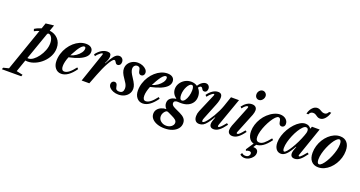

<svg xmlns="http://www.w3.org/2000/svg" viewBox="-230 -1707 5338 2849"><g transform="rotate(20 2439.0 -282.0)"><path d="M-179 247.5 -169.5 220 -84 198.5 151 -476.5Q129.5 -470 109.8 -462Q90 -454 74 -444L63 -477.5Q89.5 -494.5 115.8 -505.8Q142 -517 168 -524L198.5 -613L326.5 -627.5L293 -532.5Q375.5 -523 427.2 -467.2Q479 -411.5 479 -323.5Q479 -256.5 449 -196.5Q419 -136.5 369.5 -90Q320 -43.5 260 -16.8Q200 10 140.5 10Q131 10 121.2 9Q111.5 8 104 7L37.5 198.5L137 220L127.5 247.5ZM137 -36.5Q172 -36.5 211.2 -65.2Q250.5 -94 285.2 -141.5Q320 -189 342 -246Q364 -303 364 -359.5Q364 -412 343 -448.8Q322 -485.5 292.5 -485.5Q283.5 -485.5 278.5 -480.5Q273.5 -475.5 270.5 -466.5L120 -38Q124 -37.5 128.5 -37Q133 -36.5 137 -36.5Z M669.5 10.5Q611.5 10.5 575.2 -33.2Q539 -77 539 -147Q539 -206.5 556.8 -263.2Q574.5 -320 606 -369Q637.5 -418 679.2 -455.2Q721 -492.5 769.2 -513.5Q817.5 -534.5 868 -534.5Q920.5 -534.5 949.8 -511Q979 -487.5 979 -446Q979 -404 946.8 -368.8Q914.5 -333.5 850 -305.5Q785.5 -277.5 689.5 -257Q672.5 -215.5 663.2 -177Q654 -138.5 654 -107.5Q654 -36.5 701.5 -36.5Q736 -36.5 774.8 -66Q813.5 -95.5 863.5 -160.5L884.5 -141Q778 10.5 669.5 10.5ZM705.5 -294Q750.5 -306 790 -333.2Q829.5 -360.5 854 -394.8Q878.5 -429 878.5 -461Q878.5 -488 858 -488Q838 -488 815 -465.5Q792 -443 767.2 -404Q742.5 -365 717 -316Z M990.5 0 1146.5 -456Q1149 -463.5 1150.2 -468.5Q1151.5 -473.5 1151.5 -476.5Q1151.5 -484 1144 -484Q1134.5 -484 1117.8 -472.5Q1101 -461 1083 -443.2Q1065 -425.5 1052.5 -406.5L1030.5 -428Q1066.5 -478.5 1112.2 -506.5Q1158 -534.5 1205 -534.5Q1236.5 -534.5 1250.8 -521Q1265 -507.5 1265 -478Q1265 -458 1256.5 -429.5Q1248 -401 1227 -361.5L1232.5 -360Q1275.5 -442 1312.5 -488.2Q1349.5 -534.5 1392 -534.5Q1422 -534.5 1441.8 -514Q1461.5 -493.5 1461.5 -460.5Q1461.5 -431.5 1446 -415.5Q1430.5 -399.5 1411.5 -399.5Q1392 -399.5 1381.8 -413Q1371.5 -426.5 1364.2 -439.8Q1357 -453 1344.5 -453Q1329.5 -453 1308.8 -427.2Q1288 -401.5 1264 -358.5Q1240 -315.5 1216.2 -262.5Q1192.5 -209.5 1171.5 -155L1111.5 0Z M1571.5 10.5Q1528 10.5 1490.8 -3.8Q1453.5 -18 1431 -42.2Q1408.5 -66.5 1408.5 -96Q1408.5 -119.5 1422.8 -134.5Q1437 -149.5 1458.5 -149.5Q1479 -149.5 1490.8 -135Q1502.5 -120.5 1506 -92.5Q1510 -60.5 1525 -48Q1540 -35.5 1565.5 -35.5Q1603.5 -35.5 1619.5 -55Q1635.5 -74.5 1635.5 -107.5Q1635.5 -126 1631 -143.5Q1626.5 -161 1613.5 -184.2Q1600.5 -207.5 1575 -243Q1544.5 -286 1531.5 -318.5Q1518.5 -351 1518.5 -381Q1518.5 -426 1541.5 -460.5Q1564.5 -495 1603 -514.8Q1641.5 -534.5 1687.5 -534.5Q1727 -534.5 1762.2 -520.2Q1797.5 -506 1819.8 -481.8Q1842 -457.5 1842 -428Q1842 -404.5 1828 -389.2Q1814 -374 1792 -374Q1751.5 -374 1744 -432Q1740.5 -464 1727 -476Q1713.5 -488 1694.5 -488Q1668.5 -488 1651.5 -470Q1634.5 -452 1634.5 -422Q1634.5 -398 1647 -369.2Q1659.5 -340.5 1685 -303Q1723.5 -245.5 1738 -211.2Q1752.5 -177 1752.5 -146Q1752.5 -100 1728.8 -64.8Q1705 -29.5 1664.2 -9.5Q1623.5 10.5 1571.5 10.5Z M1956 10.5Q1898 10.5 1861.8 -33.2Q1825.5 -77 1825.5 -147Q1825.5 -206.5 1843.2 -263.2Q1861 -320 1892.5 -369Q1924 -418 1965.8 -455.2Q2007.5 -492.5 2055.8 -513.5Q2104 -534.5 2154.5 -534.5Q2207 -534.5 2236.2 -511Q2265.5 -487.5 2265.5 -446Q2265.5 -404 2233.2 -368.8Q2201 -333.5 2136.5 -305.5Q2072 -277.5 1976 -257Q1959 -215.5 1949.8 -177Q1940.5 -138.5 1940.5 -107.5Q1940.5 -36.5 1988 -36.5Q2022.5 -36.5 2061.2 -66Q2100 -95.5 2150 -160.5L2171 -141Q2064.5 10.5 1956 10.5ZM1992 -294Q2037 -306 2076.5 -333.2Q2116 -360.5 2140.5 -394.8Q2165 -429 2165 -461Q2165 -488 2144.5 -488Q2124.5 -488 2101.5 -465.5Q2078.5 -443 2053.8 -404Q2029 -365 2003.5 -316Z M2617.5 -502.5Q2645 -546.5 2677 -569.8Q2709 -593 2738.5 -593Q2766.5 -593 2784 -574.2Q2801.5 -555.5 2801.5 -526Q2801.5 -502.5 2788.8 -485.8Q2776 -469 2754 -469Q2733.5 -469 2724.5 -481.8Q2715.5 -494.5 2708.5 -507Q2701.5 -519.5 2687 -519.5Q2676.5 -519.5 2665.2 -509.8Q2654 -500 2639.5 -478ZM2397 201.5Q2444.5 201.5 2477.2 176Q2510 150.5 2510 116.5Q2510 90.5 2489 72Q2468 53.5 2428.5 35L2373.5 8.5Q2349 -3 2339.5 -3Q2327.5 -3 2312.2 11.2Q2297 25.5 2285.8 47.8Q2274.5 70 2274.5 94.5Q2274.5 143 2311.5 172.2Q2348.5 201.5 2397 201.5ZM2489 -229.5Q2513.5 -229.5 2534.8 -258.5Q2556 -287.5 2569.2 -332.5Q2582.5 -377.5 2582.5 -424.5Q2582.5 -461.5 2573.8 -480Q2565 -498.5 2548.5 -498.5Q2532 -498.5 2514.5 -481.8Q2497 -465 2482.2 -437.2Q2467.5 -409.5 2458.5 -375.5Q2449.5 -341.5 2449.5 -307.5Q2449.5 -270.5 2459.5 -250Q2469.5 -229.5 2489 -229.5ZM2386 247.5Q2321.5 247.5 2269.8 229Q2218 210.5 2187.8 177Q2157.5 143.5 2157.5 98.5Q2157.5 59.5 2179.2 30.8Q2201 2 2237.2 -14.2Q2273.5 -30.5 2317 -31.5Q2281 -68.5 2281 -115.5Q2281 -163 2314 -190.8Q2347 -218.5 2400 -223.5L2402.5 -228Q2332.5 -280 2332.5 -358Q2332.5 -405.5 2358.8 -447Q2385 -488.5 2429 -514.2Q2473 -540 2526.5 -540Q2577 -540 2615.2 -516.5Q2653.5 -493 2675 -453.2Q2696.5 -413.5 2696.5 -364.5Q2696.5 -311 2670.8 -271.5Q2645 -232 2599 -210.2Q2553 -188.5 2491.5 -188.5Q2472 -188.5 2461 -189.2Q2450 -190 2442 -190.5Q2413 -192.5 2396 -181.8Q2379 -171 2379 -148Q2379 -132.5 2391 -117.5Q2403 -102.5 2440 -85L2523.5 -46Q2572 -23.5 2597.8 6.2Q2623.5 36 2623.5 80Q2623.5 129 2593.5 166.8Q2563.5 204.5 2510.2 226Q2457 247.5 2386 247.5Z M3076.5 10Q3045 10 3028 -6.2Q3011 -22.5 3011 -52Q3011 -71 3018.5 -97Q3026 -123 3041.5 -163L3036.5 -164.5Q2996.5 -97 2966.5 -59Q2936.5 -21 2909 -5.5Q2881.5 10 2848.5 10Q2809 10 2787.8 -14.8Q2766.5 -39.5 2766.5 -86Q2766.5 -128 2783.5 -168L2906.5 -456Q2909 -461.5 2910.2 -467Q2911.5 -472.5 2911.5 -476.5Q2911.5 -484 2904 -484Q2894.5 -484 2877.8 -472.5Q2861 -461 2843.2 -443.2Q2825.5 -425.5 2812.5 -406.5L2790.5 -428Q2827.5 -480 2869.2 -507.2Q2911 -534.5 2954.5 -534.5Q2985.5 -534.5 3001.8 -518Q3018 -501.5 3018 -466.5Q3018 -442.5 3010.5 -412.8Q3003 -383 2989 -348.5L2888 -96.5Q2883 -84 2880 -73.2Q2877 -62.5 2877 -54.5Q2877 -46 2880.2 -40.8Q2883.5 -35.5 2889 -35.5Q2902 -35.5 2923.2 -56.5Q2944.5 -77.5 2970 -113Q2995.5 -148.5 3021.2 -192.2Q3047 -236 3069 -282Q3091 -328 3105 -369L3158 -524.5H3284.5L3131 -92.5Q3122.5 -71 3122.5 -58Q3122.5 -46 3132.5 -46Q3144.5 -46 3167.8 -68Q3191 -90 3234 -143L3257 -126Q3204 -53.5 3162.2 -21.8Q3120.5 10 3076.5 10Z M3373 10.5Q3338 10.5 3318.5 -8Q3299 -26.5 3299 -58.5Q3299 -72 3302.8 -92.5Q3306.5 -113 3314.5 -133L3443.5 -455.5Q3446.5 -462.5 3447 -466.8Q3447.5 -471 3447.5 -474Q3447.5 -484 3437.5 -484Q3423 -484 3401.2 -466.8Q3379.5 -449.5 3360.5 -422L3338.5 -443Q3373 -488 3410.2 -511.2Q3447.5 -534.5 3488 -534.5Q3525.5 -534.5 3546 -516Q3566.5 -497.5 3566.5 -465Q3566.5 -452 3562.8 -431.8Q3559 -411.5 3551 -391L3422.5 -73Q3420 -66.5 3419.5 -63.5Q3419 -60.5 3419 -58Q3419 -45.5 3431 -45.5Q3444.5 -45.5 3466.2 -65.5Q3488 -85.5 3529 -136.5L3552 -120Q3503.5 -52.5 3460.8 -21Q3418 10.5 3373 10.5ZM3560.5 -628Q3532 -628 3514.8 -646.8Q3497.5 -665.5 3497.5 -696.5Q3497.5 -729 3519.5 -753.8Q3541.5 -778.5 3570.5 -778.5Q3597.5 -778.5 3616.5 -759Q3635.5 -739.5 3635.5 -712Q3635.5 -691 3624.8 -671.8Q3614 -652.5 3596.8 -640.2Q3579.5 -628 3560.5 -628Z M3744 10.5Q3677.5 10.5 3643.5 -35Q3609.5 -80.5 3609.5 -154.5Q3609.5 -206 3626 -259Q3642.5 -312 3672.5 -360.2Q3702.5 -408.5 3742.5 -445.5Q3789 -488.5 3838.8 -511.5Q3888.5 -534.5 3931.5 -534.5Q3988 -534.5 4024 -504.2Q4060 -474 4060 -428Q4060 -404.5 4046 -389.2Q4032 -374 4009.5 -374Q3969.5 -374 3962 -432Q3958.5 -461 3949 -474.5Q3939.5 -488 3923.5 -488Q3903.5 -488 3877.5 -461.8Q3851.5 -435.5 3824.8 -392.5Q3798 -349.5 3775.2 -298.8Q3752.5 -248 3738.5 -197.8Q3724.5 -147.5 3724.5 -107.5Q3724.5 -73.5 3738 -55Q3751.5 -36.5 3781 -36.5Q3816 -36.5 3852 -65.2Q3888 -94 3941 -160L3962.5 -140.5Q3905 -60.5 3852 -25Q3799 10.5 3744 10.5ZM3654 254.5Q3630.5 254.5 3610.2 246.2Q3590 238 3579.5 224.5L3596.5 197.5Q3607.5 206.5 3620.5 212.8Q3633.5 219 3653.5 219Q3685 219 3702.5 202.5Q3720 186 3720 163.5Q3720 146 3710 139.5Q3700 133 3683.5 133Q3669.5 133 3658.2 137Q3647 141 3637.5 147L3630 125.5L3724 -16.5H3768.5L3721.5 57Q3763.5 57 3782.5 74.8Q3801.5 92.5 3801.5 122.5Q3801.5 157 3779.8 187Q3758 217 3724.2 235.8Q3690.5 254.5 3654 254.5Z M4140 10.5Q4090.5 10.5 4062 -27.2Q4033.5 -65 4033.5 -130Q4033.5 -183.5 4051.5 -240.2Q4069.5 -297 4100.2 -349.5Q4131 -402 4169.8 -443.8Q4208.5 -485.5 4250.2 -510Q4292 -534.5 4331.5 -534.5Q4362.5 -534.5 4384.2 -523.5Q4406 -512.5 4423 -488L4436.5 -524.5H4558L4400 -67.5Q4396.5 -57.5 4398.5 -51.5Q4400.5 -45.5 4408 -45.5Q4416 -45.5 4426.8 -53.5Q4437.5 -61.5 4456.2 -82.2Q4475 -103 4507 -142L4530 -125.5Q4477 -51.5 4436.8 -20.5Q4396.5 10.5 4355 10.5Q4290 10.5 4290 -52.5Q4290 -73 4297.5 -98Q4305 -123 4321 -162.5L4315.5 -164Q4264.5 -70.5 4223 -30Q4181.5 10.5 4140 10.5ZM4174.5 -36.5Q4189 -36.5 4214.2 -65.5Q4239.5 -94.5 4269 -142.8Q4298.5 -191 4327.2 -250Q4356 -309 4377.5 -368.5Q4388.5 -398 4392 -413.2Q4395.5 -428.5 4395.5 -441Q4395.5 -464 4385.8 -476Q4376 -488 4357.5 -488Q4335.5 -488 4308.2 -460.8Q4281 -433.5 4253.5 -388.8Q4226 -344 4203.2 -290.5Q4180.5 -237 4166.5 -183.5Q4152.5 -130 4152.5 -86.5Q4152.5 -63.5 4158.2 -50Q4164 -36.5 4174.5 -36.5ZM4504.5 -678Q4479.5 -678 4461.8 -689.5Q4444 -701 4426.5 -712.5Q4409 -724 4385 -724Q4340.5 -724 4323.5 -679H4293Q4307 -738.5 4341.8 -776.2Q4376.5 -814 4419 -814Q4443 -814 4461.8 -803.8Q4480.5 -793.5 4498.8 -783.2Q4517 -773 4539.5 -773Q4581 -773 4601 -817.5H4634.5Q4617.5 -757 4582 -717.5Q4546.5 -678 4504.5 -678Z M4728 10.5Q4657 10.5 4616.8 -35.2Q4576.5 -81 4576.5 -165Q4576.5 -222 4592.8 -276Q4609 -330 4638 -376.8Q4667 -423.5 4705.5 -459Q4744 -494.5 4788.8 -514.5Q4833.5 -534.5 4880.5 -534.5Q4951.5 -534.5 4991.2 -488.5Q5031 -442.5 5031 -358Q5031 -302 5014.8 -248Q4998.5 -194 4969.8 -147.2Q4941 -100.5 4902.8 -65Q4864.5 -29.5 4820 -9.5Q4775.5 10.5 4728 10.5ZM4724.5 -36.5Q4745 -36.5 4770.2 -62Q4795.5 -87.5 4821 -129.8Q4846.5 -172 4868 -223Q4889.5 -274 4902.8 -325.5Q4916 -377 4916 -420.5Q4916 -451.5 4908 -469.5Q4900 -487.5 4883.5 -487.5Q4863 -487.5 4837.8 -462Q4812.5 -436.5 4786.8 -394Q4761 -351.5 4739.5 -300.8Q4718 -250 4705 -198.2Q4692 -146.5 4692 -103.5Q4692 -72.5 4700 -54.5Q4708 -36.5 4724.5 -36.5Z"/></g></svg>

Font: Libre Caslon Condensed
Style: Italic
Weight: 400
Italic angle: -22.583°
Designer: Pablo Impallari, Rodrigo Fuenzalida, Katja Schimmel, Ertekin Erdin
Foundry: Pablo Impallari, Rodrigo Fuenzalida
Version: Version 2.000;gftools[0.9.33]